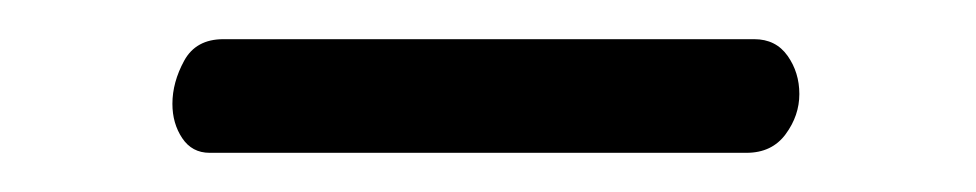

<svg xmlns="http://www.w3.org/2000/svg" viewBox="-20 -317 498 98"><path d="M87 -239Q78 -239 73 -246.5Q68 -254 68 -264Q68 -275 74 -286Q80 -297 94 -297H365Q376 -297 382 -288.5Q388 -280 388 -269Q388 -258 381 -248.5Q374 -239 361 -239Z"/></svg>

Font: Kite One
Style: Regular
Weight: 400
Designer: Eduardo Rodriguez Tunni
Foundry: Eduardo Rodriguez Tunni
Version: Version 1.002; ttfautohint (v1.8.4.7-5d5b);gftools[0.9.23]